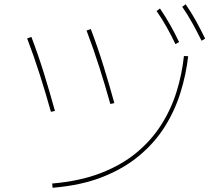

<svg xmlns="http://www.w3.org/2000/svg" viewBox="-20 -857 1040 905"><path d="M867 -592Q857 -505 830.5 -420Q804 -335 756.5 -259.5Q709 -184 636 -123Q563 -62 462.5 -22.5Q362 17 228 28L226 8Q356 -3 454.5 -41Q553 -79 623.5 -137.5Q694 -196 740.5 -269.5Q787 -343 812.5 -425.5Q838 -508 847 -593ZM220 -330Q196 -416 168.5 -502.5Q141 -589 108 -676L128 -683Q161 -596 188 -508.5Q215 -421 239 -334ZM500 -367Q476 -453 448.5 -539.5Q421 -626 388 -713L408 -720Q441 -633 468 -545.5Q495 -458 519 -371ZM807 -649Q788 -689 766 -728.5Q744 -768 718 -805L734 -817Q760 -779 782.5 -739Q805 -699 824 -659ZM930 -665Q910 -706 887.5 -746.5Q865 -787 839 -825L855 -837Q882 -798 904.5 -757Q927 -716 947 -675Z"/></svg>

Font: Murecho Thin
Style: Regular
Weight: 100
Designer: Neil Summerour
Foundry: Positype
Version: Version 1.010